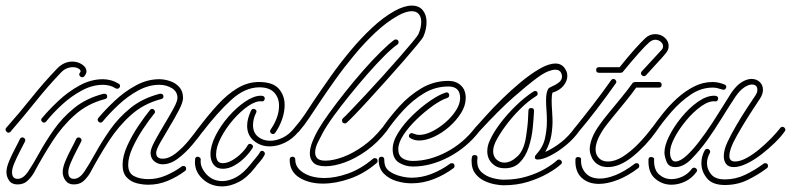

<svg xmlns="http://www.w3.org/2000/svg" viewBox="-30 -656 2826 686"><path d="M0 -182Q-5 -182 -8.5 -188Q-12 -194 -8 -199Q39 -252 82.5 -306.5Q126 -361 175 -412Q188 -425 201.5 -430.5Q215 -436 228 -436Q248 -436 263.5 -425.5Q279 -415 279 -401Q279 -393 271 -383Q268 -380 264 -380Q258 -380 254.5 -385.5Q251 -391 256 -397Q258 -399 258 -401Q258 -409 244 -414Q241 -415 237.5 -415.5Q234 -416 229 -416Q220 -416 209.5 -412Q199 -408 189 -398Q141 -348 97.5 -293.5Q54 -239 8 -186Q5 -182 0 -182ZM127 -218Q122 -218 118.5 -223.5Q115 -229 120 -234Q144 -263 178.5 -295.5Q213 -328 254 -350.5Q295 -373 338 -373Q352 -373 366.5 -369Q381 -365 394 -357Q399 -354 399 -349Q399 -344 394 -340.5Q389 -337 382 -341Q373 -347 361 -350Q349 -353 338 -353Q300 -353 262 -332.5Q224 -312 191.5 -282Q159 -252 135 -222Q132 -218 127 -218ZM551 -69Q534 -69 521 -80Q508 -91 508 -110Q508 -124 522.5 -151Q537 -178 556 -209.5Q575 -241 589.5 -267.5Q604 -294 604 -306Q604 -329 584 -341Q564 -353 539 -353Q501 -353 463.5 -332.5Q426 -312 393.5 -281.5Q361 -251 337 -222Q334 -218 329 -218Q324 -218 320.5 -223.5Q317 -229 321 -234Q345 -263 379.5 -295.5Q414 -328 455 -350.5Q496 -373 539 -373Q557 -373 577 -366.5Q597 -360 610.5 -345Q624 -330 624 -306Q624 -291 609.5 -263Q595 -235 576 -203.5Q557 -172 542.5 -146.5Q528 -121 528 -110Q528 -89 551 -89Q574 -89 599 -109Q624 -129 645.5 -155.5Q667 -182 679 -199Q682 -203 686 -203Q691 -203 695.5 -198Q700 -193 695 -187Q681 -167 657.5 -139Q634 -111 606.5 -90Q579 -69 551 -69ZM234 3Q214 3 204 -11Q194 -25 194 -41Q194 -57 203 -79Q212 -101 223.5 -122.5Q235 -144 242 -159Q245 -165 251 -165Q256 -165 259.5 -160.5Q263 -156 260 -150Q254 -138 243 -117Q232 -96 223 -75Q214 -54 214 -41Q214 -17 234 -17Q254 -17 271.5 -43Q289 -69 311 -109Q333 -149 363 -192Q393 -235 436 -270Q479 -305 541 -321H544Q554 -321 554 -311Q554 -304 546 -302Q484 -286 438.5 -245.5Q393 -205 358.5 -151.5Q324 -98 294 -42Q287 -28 272 -12.5Q257 3 234 3ZM33 3Q12 3 2.5 -11Q-7 -25 -7 -41Q-7 -57 2 -79Q11 -101 22.5 -122.5Q34 -144 41 -159Q44 -165 50 -165Q55 -165 58.5 -160.5Q62 -156 59 -150Q53 -138 42 -117Q31 -96 22 -75Q13 -54 13 -41Q13 -17 33 -17Q53 -17 70.5 -43Q88 -69 110 -109Q132 -149 162 -192Q192 -235 235 -270Q278 -305 340 -321H343Q353 -321 353 -311Q353 -304 345 -302Q283 -286 237.5 -245.5Q192 -205 157.5 -151.5Q123 -98 93 -42Q86 -28 71 -12.5Q56 3 33 3ZM500 4Q479 4 458 -1.5Q437 -7 422.5 -22.5Q408 -38 408 -67Q408 -99 425 -136Q442 -173 465 -207Q488 -241 506 -263Q509 -267 513 -267Q519 -267 522.5 -261Q526 -255 521 -250Q503 -228 481 -195Q459 -162 443.5 -128Q428 -94 428 -67Q428 -38 448.5 -27Q469 -16 500 -16Q532 -16 562.5 -29Q593 -42 619 -61Q621 -63 625 -63Q635 -63 635 -53Q635 -48 631 -45Q603 -24 569.5 -10Q536 4 500 4Z M946 -177Q940 -177 936.5 -182Q933 -187 937 -193Q967 -237 967 -278Q967 -307 949.5 -325.5Q932 -344 897 -344Q845 -344 795.5 -298.5Q746 -253 694 -185Q691 -182 688 -182Q683 -182 679.5 -188Q676 -194 680 -200Q714 -245 748 -282Q782 -319 818.5 -341Q855 -363 895 -363Q945 -363 966 -339Q987 -315 987 -281Q987 -256 978 -230Q969 -204 953 -181Q950 -177 946 -177ZM766 -53Q745 -53 733.5 -67.5Q722 -82 722 -105Q722 -135 740 -171Q758 -207 786.5 -239.5Q815 -272 846 -293Q877 -314 902 -314Q916 -314 916 -304Q916 -300 913 -296.5Q910 -293 905 -294Q884 -296 856.5 -277Q829 -258 803 -228Q777 -198 759.5 -164.5Q742 -131 742 -104Q742 -91 747 -82Q752 -73 766 -73Q782 -73 800 -83.5Q818 -94 833 -109Q848 -124 855 -137Q858 -142 863 -142Q868 -142 872 -137.5Q876 -133 872 -127Q863 -112 846 -94.5Q829 -77 808 -65Q787 -53 766 -53ZM934 -133Q901 -133 877 -153Q853 -173 853 -207Q853 -219 856.5 -232.5Q860 -246 867 -261Q870 -267 876 -267Q881 -267 884.5 -263Q888 -259 885 -253Q879 -241 876.5 -230Q874 -219 874 -209Q874 -182 892 -167.5Q910 -153 935 -153Q957 -153 980 -164Q1003 -175 1022 -199Q1025 -203 1029 -203Q1034 -203 1038 -197.5Q1042 -192 1038 -187Q1015 -159 987.5 -146Q960 -133 934 -133ZM764 10Q721 10 692 -18.5Q663 -47 667 -86Q667 -96 677 -96Q681 -96 684.5 -92.5Q688 -89 687 -84Q685 -58 707.5 -33.5Q730 -9 765 -9Q788 -9 814 -23Q840 -37 866 -70Q866 -70 872.5 -78Q879 -86 887 -95.5Q895 -105 898 -111Q901 -117 906 -117Q911 -117 914.5 -112.5Q918 -108 915 -102Q909 -90 899 -79Q889 -68 881 -57Q853 -21 822.5 -5.5Q792 10 764 10Z M1030 -182Q1025 -182 1021.5 -188Q1018 -194 1022 -199Q1042 -222 1059 -247Q1076 -272 1092 -297Q1119 -337 1151.5 -383Q1184 -429 1221.5 -474Q1259 -519 1299 -556.5Q1339 -594 1380 -617Q1415 -636 1441 -636Q1467 -636 1480.5 -619.5Q1494 -603 1494 -577Q1494 -565 1491.5 -552.5Q1489 -540 1483 -526Q1480 -519 1460.5 -495.5Q1441 -472 1412 -438.5Q1383 -405 1350.5 -369Q1318 -333 1288 -300Q1258 -267 1236.5 -245Q1215 -223 1209 -218Q1206 -215 1203 -215Q1192 -215 1192 -227Q1192 -230 1196 -234Q1202 -239 1223 -261Q1244 -283 1274 -315Q1304 -347 1336 -382.5Q1368 -418 1396.5 -450.5Q1425 -483 1444 -506Q1463 -529 1465 -534Q1475 -557 1475 -578Q1475 -595 1466.5 -605.5Q1458 -616 1441 -616Q1420 -616 1390 -599Q1351 -577 1312 -540.5Q1273 -504 1236 -459.5Q1199 -415 1167 -370Q1135 -325 1109 -286Q1092 -261 1075 -235Q1058 -209 1038 -186Q1035 -182 1030 -182ZM1133 -62Q1102 -62 1089.5 -75Q1077 -88 1077 -107Q1077 -127 1086.5 -150.5Q1096 -174 1106 -191Q1121 -217 1147 -253Q1173 -289 1204.5 -328.5Q1236 -368 1268.5 -405Q1301 -442 1330 -470.5Q1359 -499 1378 -513Q1380 -515 1384 -515Q1394 -515 1394 -505Q1394 -500 1390 -497Q1371 -484 1343 -456Q1315 -428 1283 -391.5Q1251 -355 1219.5 -316Q1188 -277 1162.5 -242Q1137 -207 1123 -181Q1116 -168 1106 -148Q1096 -128 1096 -111Q1096 -98 1104 -90Q1112 -82 1133 -82Q1160 -82 1195.5 -95Q1231 -108 1268 -134.5Q1305 -161 1336 -200Q1339 -204 1343 -204Q1349 -204 1352.5 -198.5Q1356 -193 1351 -187Q1319 -146 1280 -118Q1241 -90 1202.5 -76Q1164 -62 1133 -62ZM1124 0Q1074 0 1039.5 -21.5Q1005 -43 1005 -85Q1005 -96 1015 -96Q1025 -96 1025 -85Q1025 -57 1054.5 -38.5Q1084 -20 1130 -20Q1168 -20 1213.5 -36Q1259 -52 1303 -89Q1305 -91 1309 -91Q1319 -91 1319 -81Q1319 -76 1315 -73Q1272 -36 1221 -18Q1170 0 1124 0Z M1468 -154Q1450 -154 1437 -162Q1431 -165 1431 -170Q1431 -175 1435.5 -178.5Q1440 -182 1446 -179Q1458 -174 1468 -174Q1489 -174 1514 -186.5Q1539 -199 1562 -219Q1585 -239 1599.5 -262Q1614 -285 1614 -306Q1614 -347 1572 -347Q1525 -347 1484.5 -322.5Q1444 -298 1410.5 -261.5Q1377 -225 1351 -187Q1348 -182 1343 -182Q1338 -182 1334.5 -187Q1331 -192 1335 -198Q1361 -236 1396 -275Q1431 -314 1475.5 -340.5Q1520 -367 1572 -367Q1599 -367 1616.5 -351Q1634 -335 1634 -306Q1634 -279 1617.5 -252.5Q1601 -226 1575.5 -203.5Q1550 -181 1521 -167.5Q1492 -154 1468 -154ZM1445 -61Q1418 -61 1395.5 -75Q1373 -89 1373 -123Q1373 -151 1393.5 -183Q1414 -215 1444.5 -244.5Q1475 -274 1507 -296Q1539 -318 1562 -325Q1563 -325 1563.5 -325.5Q1564 -326 1565 -326Q1575 -326 1575 -315Q1575 -309 1568 -306Q1546 -299 1516.5 -278Q1487 -257 1458.5 -229.5Q1430 -202 1411.5 -174Q1393 -146 1393 -123Q1393 -101 1407.5 -91Q1422 -81 1445 -81Q1504 -81 1564.5 -112.5Q1625 -144 1668 -200Q1671 -204 1675 -204Q1681 -204 1684.5 -198.5Q1688 -193 1683 -187Q1638 -129 1573.5 -95Q1509 -61 1445 -61ZM1440 -1Q1414 -1 1387 -9Q1360 -17 1341.5 -35.5Q1323 -54 1323 -85Q1323 -96 1333 -96Q1343 -96 1343 -85Q1343 -66 1350.5 -55Q1358 -44 1377 -35Q1392 -28 1409.5 -24.5Q1427 -21 1440 -21Q1477 -21 1512.5 -35Q1548 -49 1578 -71Q1580 -73 1584 -73Q1594 -73 1594 -63Q1594 -58 1590 -55Q1558 -31 1519.5 -16Q1481 -1 1440 -1Z M1891 -86Q1881 -86 1881 -94Q1881 -99 1885 -103Q1910 -130 1917 -161Q1924 -192 1924 -223Q1924 -244 1922.5 -263Q1921 -282 1921 -298Q1921 -326 1929 -339Q1932 -343 1944 -348Q1956 -353 1967 -361.5Q1978 -370 1978 -383Q1978 -389 1975 -395Q1974 -399 1968.5 -403Q1963 -407 1953 -407Q1943 -407 1927 -400.5Q1911 -394 1888 -377Q1853 -351 1803.5 -307.5Q1754 -264 1683 -187Q1680 -184 1676 -184Q1671 -184 1667.5 -189.5Q1664 -195 1669 -201Q1681 -214 1705.5 -241.5Q1730 -269 1762.5 -301Q1795 -333 1830 -362Q1865 -391 1897.5 -410Q1930 -429 1955 -429Q1981 -429 1993 -403Q1995 -399 1996 -394.5Q1997 -390 1997 -385Q1997 -367 1983.5 -350Q1970 -333 1944 -325Q1941 -316 1941 -297Q1941 -280 1942.5 -261Q1944 -242 1944 -232Q1945 -204 1940 -173.5Q1935 -143 1918 -113Q1947 -126 1974.5 -147.5Q2002 -169 2024 -200Q2027 -204 2031 -204Q2036 -204 2039.5 -198Q2043 -192 2039 -187Q2020 -160 1992 -137Q1964 -114 1936.5 -100Q1909 -86 1891 -86ZM1768 -55Q1744 -56 1727.5 -73Q1711 -90 1711 -116Q1711 -136 1721 -156Q1733 -183 1757.5 -215.5Q1782 -248 1813.5 -278.5Q1845 -309 1876 -329Q1880 -331 1882 -331Q1891 -331 1891 -321Q1891 -316 1886 -313Q1857 -295 1827.5 -265.5Q1798 -236 1775 -204.5Q1752 -173 1740 -148Q1736 -139 1734 -131Q1732 -123 1732 -116Q1732 -97 1744 -86Q1756 -75 1772 -75Q1795 -75 1819 -97.5Q1843 -120 1850 -171Q1855 -205 1856 -221Q1857 -237 1858 -260Q1858 -270 1868 -270Q1878 -270 1878 -260Q1877 -235 1873.5 -199.5Q1870 -164 1859 -130Q1848 -96 1826 -74.5Q1804 -53 1768 -55ZM1769 6Q1757 6 1738 2.5Q1719 -1 1700 -10Q1681 -19 1668 -36Q1655 -53 1655 -79Q1655 -83 1655 -86.5Q1655 -90 1656 -94Q1657 -102 1666 -102Q1676 -102 1676 -93Q1676 -89 1675.5 -85.5Q1675 -82 1675 -80Q1675 -55 1691 -40.5Q1707 -26 1729.5 -20Q1752 -14 1770 -14Q1815 -14 1852.5 -25.5Q1890 -37 1917.5 -53Q1945 -69 1960 -83Q1963 -86 1967 -86Q1973 -86 1976.5 -80Q1980 -74 1974 -69Q1958 -54 1927.5 -36.5Q1897 -19 1857 -6.5Q1817 6 1769 6Z M2271 -384Q2265 -384 2261.5 -389.5Q2258 -395 2263 -401L2334 -478Q2339 -483 2339 -491Q2339 -500 2330.5 -507Q2322 -514 2311 -514Q2301 -514 2290 -505Q2278 -495 2253 -467Q2228 -439 2196 -400Q2196 -399 2193 -397.5Q2190 -396 2189 -396H2110Q2100 -396 2100 -406Q2100 -416 2110 -416H2184Q2214 -454 2239 -481.5Q2264 -509 2276 -520Q2291 -534 2311 -534Q2331 -534 2345 -521.5Q2359 -509 2359 -492Q2359 -477 2349 -466Q2347 -463 2335.5 -450Q2324 -437 2308 -420Q2292 -403 2278 -387Q2275 -384 2271 -384ZM2030 -183Q2021 -183 2021 -192Q2021 -195 2026 -202Q2052 -234 2086 -278Q2120 -322 2154 -370Q2157 -374 2161 -374Q2167 -374 2170.5 -368.5Q2174 -363 2170 -358Q2136 -310 2102 -265.5Q2068 -221 2039 -187Q2035 -183 2030 -183ZM2142 -59Q2105 -59 2087 -88Q2083 -96 2080 -104.5Q2077 -113 2077 -123Q2077 -140 2085.5 -162.5Q2094 -185 2113 -211Q2124 -227 2145 -252.5Q2166 -278 2189.5 -306.5Q2213 -335 2230 -359Q2230 -360 2233.5 -361.5Q2237 -363 2238 -363H2324Q2334 -363 2334 -353Q2334 -343 2324 -343H2243Q2226 -319 2203.5 -291.5Q2181 -264 2160.5 -239Q2140 -214 2129 -199Q2112 -174 2105 -155.5Q2098 -137 2098 -123Q2098 -108 2104 -99Q2116 -79 2142 -79Q2168 -79 2195.5 -96.5Q2223 -114 2250 -141.5Q2277 -169 2299 -199Q2302 -203 2307 -203Q2312 -203 2316 -198Q2320 -193 2315 -187Q2278 -135 2231 -97Q2184 -59 2142 -59ZM2110 1Q2071 1 2047.5 -21.5Q2024 -44 2026 -86Q2026 -95 2036 -95Q2040 -95 2043.5 -92.5Q2047 -90 2046 -85Q2045 -57 2062.5 -37.5Q2080 -18 2114 -18Q2138 -18 2169.5 -30.5Q2201 -43 2238 -71Q2240 -73 2244 -73Q2254 -73 2254 -63Q2254 -58 2250 -55Q2213 -27 2176.5 -13Q2140 1 2110 1Z M2383 -59Q2359 -59 2351.5 -78.5Q2344 -98 2344 -111Q2344 -136 2361 -170Q2378 -204 2405 -237Q2432 -270 2463 -292Q2494 -314 2522 -314Q2536 -314 2536 -304Q2536 -300 2533 -296.5Q2530 -293 2525 -294Q2503 -296 2475.5 -276.5Q2448 -257 2422.5 -226.5Q2397 -196 2380.5 -165Q2364 -134 2364 -111Q2364 -97 2369 -88Q2374 -79 2383 -79Q2400 -79 2422.5 -99.5Q2445 -120 2469 -151.5Q2493 -183 2515.5 -217.5Q2538 -252 2555.5 -280.5Q2573 -309 2582 -323Q2601 -351 2620 -362.5Q2639 -374 2655 -374Q2673 -374 2684.5 -363Q2696 -352 2696 -335Q2696 -320 2685 -303Q2677 -291 2659 -263.5Q2641 -236 2622 -204.5Q2603 -173 2590 -147Q2576 -117 2576 -99Q2576 -79 2596 -79Q2614 -79 2636.5 -91Q2659 -103 2682 -122Q2705 -141 2725 -161.5Q2745 -182 2758 -199Q2761 -203 2765 -203Q2771 -203 2774.5 -197.5Q2778 -192 2774 -187Q2761 -168 2738.5 -146Q2716 -124 2690 -104Q2664 -84 2638 -71.5Q2612 -59 2592 -59Q2573 -59 2564.5 -70Q2556 -81 2556 -98Q2556 -119 2568 -146Q2581 -174 2600.5 -207.5Q2620 -241 2639.5 -270.5Q2659 -300 2669 -315Q2676 -325 2676 -335Q2676 -354 2656 -354Q2645 -354 2629.5 -344Q2614 -334 2598 -311Q2576 -278 2549.5 -235Q2523 -192 2496 -154Q2469 -117 2440.5 -88Q2412 -59 2383 -59ZM2307 -182Q2302 -182 2298.5 -187Q2295 -192 2299 -198Q2316 -222 2338.5 -250.5Q2361 -279 2389 -304.5Q2417 -330 2449 -346.5Q2481 -363 2516 -363Q2527 -363 2538 -360.5Q2549 -358 2559 -354Q2565 -351 2565 -345Q2565 -341 2561 -337.5Q2557 -334 2551 -336Q2551 -336 2548 -337Q2545 -338 2540 -339Q2535 -341 2529 -342Q2523 -343 2516 -343Q2475 -343 2438 -318Q2401 -293 2369.5 -257Q2338 -221 2315 -187Q2312 -182 2307 -182ZM2560 5Q2515 5 2495.5 -19.5Q2476 -44 2476 -73Q2476 -97 2488 -119Q2491 -124 2497 -124Q2502 -124 2505.5 -119.5Q2509 -115 2506 -109Q2496 -91 2496 -73Q2496 -51 2511 -33Q2526 -15 2560 -15Q2598 -15 2632.5 -31.5Q2667 -48 2698 -71Q2700 -73 2704 -73Q2714 -73 2714 -63Q2714 -58 2710 -55Q2678 -31 2641 -13Q2604 5 2560 5ZM2369 4Q2336 4 2310.5 -18Q2285 -40 2287 -86Q2287 -95 2297 -95Q2301 -95 2304.5 -92.5Q2308 -90 2307 -85Q2306 -49 2325 -32.5Q2344 -16 2369 -16Q2389 -16 2409 -25.5Q2429 -35 2442 -53Q2445 -57 2450 -57Q2455 -57 2459 -52Q2463 -47 2458 -41Q2442 -19 2418 -7.5Q2394 4 2369 4Z"/></svg>

Font: Neonderthaw
Style: Regular
Weight: 400
Designer: Robert E. Leuschke
Foundry: Robert E. Leuschke
Version: Version 1.010; ttfautohint (v1.8.3)